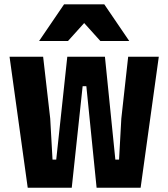

<svg xmlns="http://www.w3.org/2000/svg" viewBox="-20 -881 790 901"><path d="M110.1 0 24.8 -614.9H182.4L215.7 -324.3L226.5 -132H243.9L295.8 -614.9H472.4L521.3 -132H538.7L549.3 -324.3L581.5 -614.9H725.2L639.9 0H433.3L385.2 -476.5H367.8L316.7 0ZM163.4 -688.5 280.7 -860.8H469.3L586.6 -688.5H451L326.4 -826.8H423.6L299 -688.5Z"/></svg>

Font: Martian Mono SemiExpanded
Style: Regular
Weight: 400
Width: 6
Monospace: yes
Designer: Roman Shamin
Foundry: Evil Martians
Version: Version 1.000